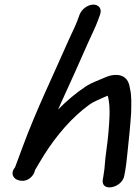

<svg xmlns="http://www.w3.org/2000/svg" viewBox="-20 -774 590 834"><path d="M325.5 -710 315.2 -682C306.3 -658 290.2 -627.5 276.3 -595.7C211.1 -446.3 138.2 -297.9 78.7 -137L45.7 -48C22.3 -20.1 40.6 -0.7 50.3 4.7C66 13.3 97.5 19.2 121.7 -12.1C127.7 -19.8 130.5 -27.3 131.8 -34.7C135.6 -41.9 142.5 -52.5 149.1 -63.9C203.2 -157.1 267.3 -237.7 339.7 -297.4C365.2 -317.2 376.8 -327.4 399.1 -336.8L425.2 -348.7C432.6 -351.7 442.6 -356.6 447.6 -358.4C448.6 -355.8 450.1 -351.2 451.3 -344C459.5 -301.5 455.4 -252 450.8 -195.6C446.8 -146.5 437.5 -98.4 434.4 -49.4C434 -36.8 430.5 -23.4 428.6 -5.5L426.7 4.5C415.7 63.5 513.5 43 520.4 -13.5L522.3 -23.5C528.2 -55 530.2 -77.7 533.1 -105.4C539 -160.4 546.5 -231.2 549.8 -286.9C550.2 -321.3 552.2 -356.3 545 -387.3C541.6 -408.8 535.5 -437.3 502.7 -446.4C478.6 -452 454 -445.9 434.2 -436.8C413.3 -426.9 379 -416.1 351.4 -397.7C308.7 -369.1 270.8 -337 232.3 -298.3C237.7 -310.8 243.6 -324.1 249 -335.6C282.4 -407.6 329.9 -513.8 362.7 -588.8C375.7 -618.5 393.3 -652.5 404.2 -682L414.5 -710C424.2 -736 408.9 -754 385.8 -754C361.5 -754 334.5 -734.3 325.5 -710Z"/></svg>

Font: Just Breathe
Style: BdObl7
Weight: 400
Foundry: Cannot Into Space Fonts
Version: Version 0.72